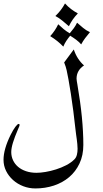

<svg xmlns="http://www.w3.org/2000/svg" viewBox="-20 -980 585 1090"><path d="M457 -608.4Q436.5 -595.2 425.5 -576.2Q414.6 -557.1 414.6 -533.7Q414.6 -528.3 416 -520Q417.5 -511.7 419.4 -500Q436.5 -400.9 444.8 -315.7Q453.1 -230.5 453.1 -157.2Q453.1 -98.1 431.4 -52Q409.7 -5.9 372.6 25.6Q335.4 57.1 285.9 73.5Q236.3 89.8 181.2 89.8Q144.5 89.8 111.8 77.1Q79.1 64.5 54.2 42.2Q29.3 20 14.6 -9.5Q0 -39.1 0 -72.8Q0 -102.5 10 -137.9Q20 -173.3 40.5 -214.8Q54.7 -243.2 67.1 -259.8Q79.6 -276.4 85.9 -276.4Q91.3 -276.4 91.3 -270Q91.3 -265.6 82 -245.6Q63.5 -202.6 53.7 -170.7Q43.9 -138.7 43.9 -116.7Q43.9 -91.8 54 -70.3Q64 -48.8 82.5 -33Q101.1 -17.1 127.7 -8.1Q154.3 1 187.5 1Q209.5 1 238.8 -3.9Q268.1 -8.8 298.1 -18.3Q328.1 -27.8 355.7 -42Q383.3 -56.2 402.3 -75.2Q412.6 -85.4 416.5 -101.1Q420.4 -116.7 420.4 -135.3Q420.4 -148.4 418.9 -162.4Q417.5 -176.3 415.8 -189.7Q414.1 -203.1 412.1 -216.1Q410.2 -229 409.2 -239.7Q403.3 -295.9 396.2 -349.6Q389.2 -403.3 382.1 -449Q375 -494.6 368.7 -529.1Q362.3 -563.5 358.4 -581.1Q356 -590.8 352.8 -601.8Q349.6 -612.8 344.2 -625.5L398.9 -699.2Q417 -644 457 -608.4ZM371.1 -831.1Q353 -846.7 334.7 -862.1Q316.4 -877.4 294.4 -889.2Q311.5 -905.3 324.7 -922.6Q337.9 -939.9 349.1 -960.4Q365.2 -942.4 383.3 -928.7Q401.4 -915 421.9 -903.8Q405.8 -887.2 393.3 -869.4Q380.9 -851.6 371.1 -831.1ZM339.4 -715.3Q323.7 -731.9 305.4 -746.6Q287.1 -761.2 265.1 -774.9Q279.8 -791 291 -807.9Q302.2 -824.7 310.5 -842.3Q325.7 -827.6 342 -814.2Q358.4 -800.8 376 -791Q387.7 -804.7 398.7 -819.6Q409.7 -834.5 417.5 -851.1Q434.1 -836.4 451.7 -821.8Q469.2 -807.1 490.7 -797.4Q476.6 -780.8 463.6 -763.7Q450.7 -746.6 440.9 -728Q428.7 -742.2 412.6 -754.2Q396.5 -766.1 378.4 -777.3Q366.7 -763.2 356.4 -747.8Q346.2 -732.4 339.4 -715.3Z"/></svg>

Font: HM XNiloofar
Style: Regular
Weight: 400
Designer: Hossein Movahhedian
Version: Version 2.8, 2015